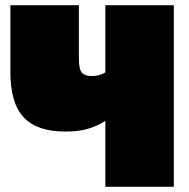

<svg xmlns="http://www.w3.org/2000/svg" viewBox="-20 -720 730 740"><path d="M386 0V-254Q360 -237 323.5 -225Q287 -213 231 -213Q123 -213 71.5 -267.5Q20 -322 20 -443V-700H284V-495Q284 -454 295 -440.5Q306 -427 335 -427Q349 -427 362 -430.5Q375 -434 386 -441V-700H650V0Z"/></svg>

Font: Golos Text Black
Style: Regular
Weight: 900
Designer: A.Korolkova, Vitaly Kuzmin
Foundry: ParaType Ltd
Version: Version 2.004